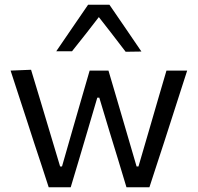

<svg xmlns="http://www.w3.org/2000/svg" viewBox="-20 -796 840 816"><path d="M187 0Q172 -47 156.5 -93.8Q141 -140.5 125 -189L96.5 -277Q78.5 -332 60.8 -386.2Q43 -440.5 25 -496L112 -499.5Q130.5 -438.5 150.8 -371.2Q171 -304 189.5 -242L235.5 -88.5H243.5L288.5 -245.5Q306.5 -308 324.5 -370.2Q342.5 -432.5 361 -496H441Q459 -435.5 477.5 -372.2Q496 -309 514 -247.5L560.5 -88.5H568.5L615.5 -249.5Q633 -310 652.2 -375.8Q671.5 -441.5 687.5 -496H775.5Q758 -441.5 740.2 -386.5Q722.5 -331.5 705 -277L677 -190Q661 -141.5 645.5 -93.8Q630 -46 615 0H517.5Q500 -57.5 481.5 -119.2Q463 -181 445.5 -236.5L402 -381H393.5L350.5 -235Q334 -179.5 316 -118.5Q298 -57.5 280.5 0ZM514 -576Q483 -617 452 -656.8Q421 -696.5 389 -737.5H411Q379.5 -696.5 348.8 -657.2Q318 -618 286 -578H219Q252.5 -627 286.5 -676.8Q320.5 -726.5 354.5 -776H445Q479 -726.5 513 -676.8Q547 -627 581 -577Z"/></svg>

Font: Commissioner Thin
Style: Regular
Weight: 400
Version: Version 1.000